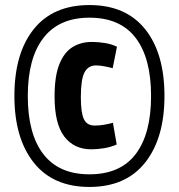

<svg xmlns="http://www.w3.org/2000/svg" viewBox="-20 -730 708 760"><path d="M334 -710Q478 -710 554.5 -614.5Q631 -519 631 -350Q631 -183 554.5 -86.5Q478 10 334 10Q190 10 113.5 -86.5Q37 -183 37 -350Q37 -519 113.5 -614.5Q190 -710 334 -710ZM334 -40Q456 -40 517 -120Q578 -200 578 -350Q578 -500 517 -580Q456 -660 334 -660Q214 -660 152 -580Q90 -500 90 -350Q90 -200 151.5 -120Q213 -40 334 -40ZM196 -348Q196 -429 215 -476Q234 -523 267 -543.5Q300 -564 344 -564Q370 -564 396.5 -559.5Q423 -555 443 -545L426 -460Q412 -464 393.5 -467.5Q375 -471 360 -471Q329 -471 314.5 -443.5Q300 -416 300 -345Q300 -284 312 -258.5Q324 -233 355 -233Q373 -233 391 -236Q409 -239 427 -244L442 -158Q419 -148 393 -143.5Q367 -139 341 -139Q273 -139 234.5 -189.5Q196 -240 196 -348Z"/></svg>

Font: Georama SemiCondensed
Style: Bold
Weight: 700
Width: 4
Designer: Jean-Baptiste Levee
Foundry: Production Type
Version: Version 1.000